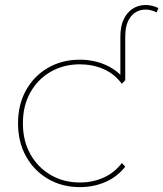

<svg xmlns="http://www.w3.org/2000/svg" viewBox="-20 -765 670 788"><path d="M494 -436H474V-614Q474 -658 488 -686.5Q502 -715 525 -729.5Q548 -744 575.5 -744.5Q603 -745 630 -732L623 -714Q591 -730 561 -724Q531 -718 512.5 -690.5Q494 -663 494 -614ZM308 3Q235 3 177.5 -30.5Q120 -64 87 -123Q54 -182 54 -259Q54 -336 87 -395Q120 -454 177.5 -487Q235 -520 308 -520Q364 -520 412.5 -499Q461 -478 494 -436L480 -421Q450 -462 405 -481.5Q360 -501 308 -501Q241 -501 188 -470.5Q135 -440 104.5 -385.5Q74 -331 74 -259Q74 -187 104.5 -132.5Q135 -78 188 -47Q241 -16 308 -16Q360 -16 405 -36Q450 -56 480 -96L494 -81Q461 -39 412.5 -18Q364 3 308 3Z"/></svg>

Font: Montserrat Thin Thin
Style: Regular
Weight: 250
Version: Version 9.000